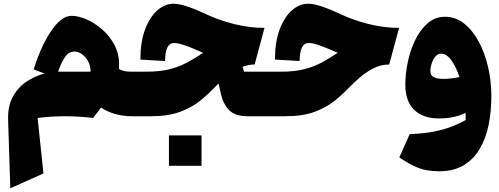

<svg xmlns="http://www.w3.org/2000/svg" viewBox="-20 -623 2676 1029"><path d="M363.8 -538.1Q399.9 -538.1 443.4 -519.3Q486.8 -500.5 526.9 -465.8Q566.9 -431.2 592.5 -383.5Q618.2 -335.9 618.2 -278.8Q618.2 -272.5 617.9 -266.4Q617.7 -260.3 617.2 -253.9Q641.1 -238.8 679.7 -238.8H711.4V0H689.9Q637.7 0 595.5 -12.5Q553.2 -24.9 521.5 -46.9Q511.2 -33.2 500.7 -19Q490.2 -4.9 479 9.3Q406.2 0 329.1 0Q290 0 253.7 2.4Q217.3 4.9 181.6 9.3L212.9 306.6L35.2 386.2L23.4 17.6Q21.5 -55.2 49.3 -105.5Q77.1 -155.8 122.8 -186Q168.5 -216.3 218.8 -229L160.6 -251Q168.5 -277.8 182.4 -314.9Q196.3 -352.1 215.6 -390.9Q234.9 -429.7 258.3 -463.1Q281.7 -496.6 308.3 -517.3Q335 -538.1 363.8 -538.1ZM379.9 -346.7Q348.6 -346.7 329.1 -318.4Q309.6 -290 291 -238.8H465.3Q465.3 -271 451.9 -295.2Q438.5 -319.3 418.9 -333Q399.4 -346.7 379.9 -346.7Z M910.2 -603Q939.9 -603 984.9 -587.9Q1029.8 -572.8 1083.5 -547.4Q1152.3 -514.6 1234.6 -494.1Q1316.9 -473.6 1397.5 -473.6L1344.7 -277.3Q1312.5 -277.3 1279.8 -265.1L1288.1 -238.8H1432.6V0H1308.1Q1242.2 0 1210 -30.8Q1177.7 -61.5 1164.1 -119.1L1151.4 -175.8Q1144.5 -168.9 1137.7 -162.1Q1130.9 -155.3 1124.5 -148.4Q1093.3 -115.7 1050.3 -81.3Q1007.3 -46.9 944.1 -23.4Q880.9 0 787.6 0H711.4Q699.7 0 693.8 -8.3Q688 -16.6 688 -41V-197.8Q688 -222.2 693.8 -230.5Q699.7 -238.8 711.4 -238.8H763.7Q837.9 -238.8 890.6 -252.4Q943.4 -266.1 985.1 -289.1Q1026.9 -312 1068.8 -339.8Q1043 -351.1 1021 -360.6Q999 -370.1 980.5 -376.5Q960 -383.8 943.4 -388.2Q926.8 -392.6 913.6 -392.6Q864.7 -392.6 864.7 -295.9L732.4 -303.7Q732.4 -397.5 757.3 -464.4Q782.2 -531.2 822.8 -567.1Q863.3 -603 910.2 -603ZM885.3 102.5H1060.1V265.6H885.3Z M1631.3 -603Q1661.1 -603 1706.1 -587.9Q1751 -572.8 1804.7 -547.4Q1873.5 -514.6 1955.8 -494.1Q2038.1 -473.6 2118.7 -473.6L2065.9 -277.3Q2021 -277.3 1980.5 -256.3Q1939.9 -235.4 1905.8 -205.6Q1871.6 -175.8 1845.7 -148.4Q1814.5 -115.7 1771.5 -81.3Q1728.5 -46.9 1665.3 -23.4Q1602.1 0 1508.8 0H1432.6Q1420.9 0 1415 -8.3Q1409.2 -16.6 1409.2 -41V-197.8Q1409.2 -222.2 1415 -230.5Q1420.9 -238.8 1432.6 -238.8H1484.9Q1559.1 -238.8 1611.8 -252.4Q1664.6 -266.1 1706.3 -289.1Q1748 -312 1790 -339.8Q1764.6 -351.1 1742.7 -360.4Q1720.7 -369.6 1702.6 -376Q1659.7 -392.6 1634.8 -392.6Q1585.9 -392.6 1585.9 -295.9L1453.6 -303.7Q1453.6 -397.5 1478.5 -464.4Q1503.4 -531.2 1543.9 -567.1Q1584.5 -603 1631.3 -603Z M2334 294.9Q2297.4 294.9 2265.6 289.1Q2233.9 283.2 2199.5 267.1Q2165 251 2120.1 220.7L2175.8 95.7Q2271 92.8 2341.8 74.2Q2412.6 55.7 2475.6 20.5Q2475.6 11.2 2475.6 1.7Q2475.6 -7.8 2475.1 -18.1Q2448.2 -4.4 2412.1 3.7Q2376 11.7 2331.1 11.7Q2247.1 11.7 2199.7 -34.4Q2152.3 -80.6 2152.3 -169.4Q2152.3 -228 2165.8 -291.7Q2179.2 -355.5 2206.1 -410.2Q2232.9 -464.8 2272.7 -499Q2312.5 -533.2 2365.2 -533.2Q2420.4 -533.2 2466.1 -497.8Q2511.7 -462.4 2544.7 -401.9Q2577.6 -341.3 2595.5 -265.1Q2613.3 -189 2613.3 -106.9Q2613.3 -25.4 2598.4 47.4Q2583.5 120.1 2550.5 175.8Q2517.6 231.4 2464.1 263.2Q2410.6 294.9 2334 294.9ZM2442.4 -210.4Q2424.3 -264.2 2399.2 -299.8Q2374 -335.4 2342.8 -335.4Q2326.2 -335.4 2313.5 -320.1Q2300.8 -304.7 2293.7 -283.2Q2286.6 -261.7 2286.6 -243.7Q2286.6 -216.3 2307.1 -208.3Q2327.6 -200.2 2356 -200.2Q2377.9 -200.2 2400.9 -203.1Q2423.8 -206.1 2442.4 -210.4Z"/></svg>

Font: Pinar-DS3-FD Black
Style: Regular
Weight: 900
Designer: Amin Abedi
Version: Version 3.000